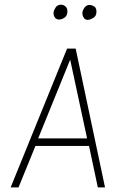

<svg xmlns="http://www.w3.org/2000/svg" viewBox="-20 -820 507 840"><path d="M26.5 0 273.5 -607.5H311L439.5 0H408L369.5 -181.5H135L61 0ZM147 -214.5H361L287 -559ZM239 -734.5Q226 -734.5 219.5 -744.2Q213 -754 214.5 -766Q215.5 -775.5 223.5 -787.5Q231.5 -799.5 247 -799.5Q257.5 -799.5 266.2 -792Q275 -784.5 275 -770Q275 -752 262.8 -743.2Q250.5 -734.5 239 -734.5ZM364 -733Q352 -733 345.8 -743.5Q339.5 -754 340.5 -765Q341.5 -775.5 350 -787Q358.5 -798.5 372.5 -798.5Q380 -798.5 391 -792.5Q402 -786.5 402 -769Q402 -749 387.2 -741Q372.5 -733 364 -733Z"/></svg>

Font: Karla ExtraLight
Style: Italic
Weight: 250
Italic angle: -8°
Designer: Jonathan Pinhorn
Version: Version 2.004;gftools[0.9.33]